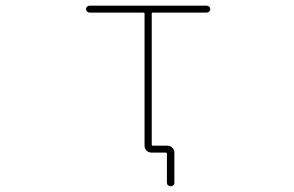

<svg xmlns="http://www.w3.org/2000/svg" viewBox="-20 -564 1040 679"><path d="M570.3 82V-19.5Q570.3 -24.4 566.4 -24.4H515.6Q505.9 -24.4 498.5 -31.2Q491.2 -38.1 491.2 -48.8V-515.6Q491.2 -519.5 486.3 -519.5H296.9Q292 -519.5 288.1 -522.9Q284.2 -526.4 284.2 -531.7Q284.2 -537.1 288.1 -540.5Q292 -543.9 296.9 -543.9H710.9Q715.8 -543.9 719.7 -540.5Q723.6 -537.1 723.6 -531.7Q723.6 -526.4 719.7 -522.9Q715.8 -519.5 710.9 -519.5H521.5Q516.6 -519.5 516.6 -515.6V-52.7Q516.6 -48.8 521.5 -48.8H572.3Q582 -48.8 589.4 -41.5Q596.7 -34.2 596.7 -24.4V82Q596.7 87.9 592.8 91.3Q588.9 94.7 583.5 94.7Q578.1 94.7 574.2 91.3Q570.3 87.9 570.3 82Z"/></svg>

Font: Rounded-X Mgen+ 2m thin
Style: Regular
Weight: 100
Designer: [Source Han Sans]
Ryoko NISHIZUKA  (kana & ideographs); Paul D. Hunt (Latin, Greek & Cyrillic); Wenlong ZHANG  (bopomofo
Version: Version 1.059.20150602